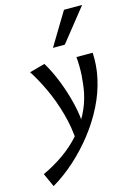

<svg xmlns="http://www.w3.org/2000/svg" viewBox="-199 -781 791 1143"><g transform="rotate(-15 196.5 -210.0)"><path d="M-16 289 -54 205Q17 172 77 129.5Q137 87 182 35.5Q227 -16 257.5 -74.5Q288 -133 302 -198Q312 -249 315.5 -304Q319 -359 314 -418H414Q416 -379 413 -339.5Q410 -300 401 -260Q383 -178 343.5 -99Q304 -20 248 52Q192 124 125 184.5Q58 245 -16 289ZM185 72Q180 -20 156 -106.5Q132 -193 97 -268.5Q62 -344 24 -402L119 -428Q153 -372 181.5 -300Q210 -228 228.5 -151Q247 -74 249 1ZM193 -507 315 -709H427L266 -507Z"/></g></svg>

Font: Ysabeau Office SemiBold
Style: Italic
Weight: 600
Italic angle: -12°
Designer: Christian Thalmann (Catharsis Fonts)
Version: Version 2.001;gftools[0.9.30]; featfreeze: tnum,lnum,ss02